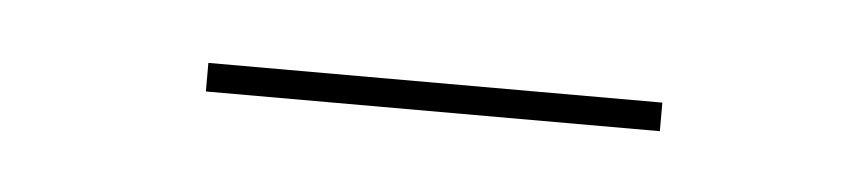

<svg xmlns="http://www.w3.org/2000/svg" viewBox="-22 -725 393 87"><g transform="rotate(5 175.0 -681.5)"><path d="M71.5 -674.5V-687.5H278V-674.5Z"/></g></svg>

Font: Epilogue Thin
Style: Regular
Weight: 250
Designer: Tyler Finck
Foundry: Etcetera Type Co
Version: Version 2.111